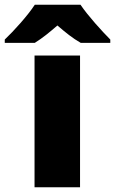

<svg xmlns="http://www.w3.org/2000/svg" viewBox="-78 -786 483 806"><path d="M260 -766H68C38 -720 -20 -656 -58 -620V-606H68C103 -628 128 -649 163 -679C198 -649 226 -626 261 -606H385V-620C351 -654 291 -720 260 -766ZM258 0V-553H67V0Z"/></svg>

Font: Noto Sans Sinhala Black
Style: Regular
Weight: 900
Designer: Jelle Bosma - Monotype Design Team
Foundry: Monotype Imaging Inc.
Version: Version 2.006